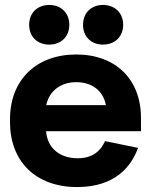

<svg xmlns="http://www.w3.org/2000/svg" viewBox="-20 -742 611 777"><path d="M292 15C445 15 511.5 -67.5 538.5 -143.5L405 -171C388 -132.5 356 -101.5 294.5 -101.5C223.5 -101.5 171.5 -141.5 166.5 -211H550.5V-265C550.5 -421 448 -521.5 288.5 -521.5C125.5 -521.5 20.5 -417.5 20.5 -259.5V-247.5C20.5 -89 124.5 15 292 15ZM179.5 -561.5C226.5 -561.5 260.5 -593 260.5 -641.5C260.5 -690 226.5 -722 179.5 -722C131.5 -722 98 -690 98 -641.5C98 -593 131.5 -561.5 179.5 -561.5ZM397 -561.5C444 -561.5 478.5 -593 478.5 -641.5C478.5 -690 444 -722 397 -722C349.5 -722 316 -690 316 -641.5C316 -593 349.5 -561.5 397 -561.5ZM167 -316.5C179.5 -374.5 226 -409.5 288.5 -409.5C352.5 -409.5 398 -374.5 408.5 -316.5Z"/></svg>

Font: MCL Standard Bold
Style: Regular
Weight: 700
Designer: Květoslav Bartoš
Foundry: Florian Karsten
Version: Version 1.001;Glyphs 3.2.3 (3260)